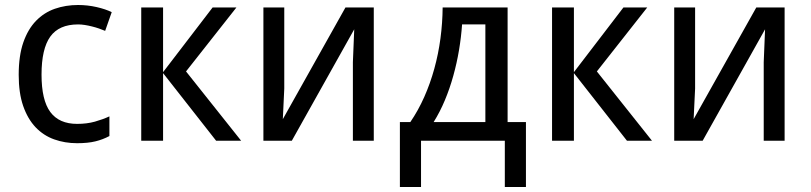

<svg xmlns="http://www.w3.org/2000/svg" viewBox="-20 -566 3260 772"><path d="M290 9.8Q240.7 9.8 197.8 -5.6Q154.8 -21 123 -54.4Q91.3 -87.9 73.2 -139.9Q55.2 -191.9 55.2 -265.1Q55.2 -341.8 73.7 -395.3Q92.3 -448.7 124.8 -482.2Q157.2 -515.6 200.7 -530.8Q244.1 -545.9 293.9 -545.9Q332 -545.9 368.4 -537.6Q404.8 -529.3 429.2 -517.1L402.8 -441.9Q391.6 -446.8 377.9 -451.4Q364.3 -456.1 349.6 -459.7Q335 -463.4 320.8 -465.6Q306.6 -467.8 293.9 -467.8Q217.3 -467.8 182.1 -418.7Q147 -369.6 147 -266.1Q147 -163.1 182.4 -115.5Q217.8 -67.9 290 -67.9Q329.6 -67.9 361.6 -76.9Q393.6 -85.9 419.9 -98.1V-19Q393.6 -4.9 363.5 2.4Q333.5 9.8 290 9.8Z M835 -536.1H930.7L728 -278.8L949.7 0H849.1L635.7 -272V0H547.9V-536.1H635.7V-275.9Z M1123 -536.1V-210L1117.2 -86.9L1369.1 -536.1H1482.9V0H1398.9V-315.9L1404.3 -448.2L1153.3 0H1039.1V-536.1Z M2094.7 186H2009.8V0H1672.9V186H1587.9V-75.2H1629.9Q1661.6 -121.6 1685.8 -176Q1710 -230.5 1726.3 -289.8Q1742.7 -349.1 1751 -411.6Q1759.3 -474.1 1759.8 -536.1H2021V-75.2H2094.7ZM1931.6 -75.2V-467.8H1837.9Q1834.5 -417.5 1825.7 -365Q1816.9 -312.5 1802.7 -261.5Q1788.6 -210.4 1768.8 -163.1Q1749 -115.7 1723.6 -75.2Z M2486.8 -536.1H2582.5L2379.9 -278.8L2601.6 0H2501L2287.6 -272V0H2199.7V-536.1H2287.6V-275.9Z M2774.9 -536.1V-210L2769 -86.9L3021 -536.1H3134.8V0H3050.8V-315.9L3056.2 -448.2L2805.2 0H2690.9V-536.1Z"/></svg>

Font: Genotype
Style: Regular
Weight: 400
Foundry: Ascender Corporation
Version: Version 1.00